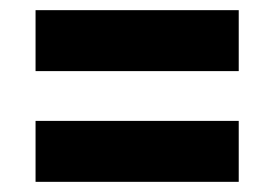

<svg xmlns="http://www.w3.org/2000/svg" viewBox="-20 -531 540 378"><path d="M450 -391V-511H50V-391ZM450 -173V-293H50V-173Z"/></svg>

Font: Noto Sans Mono UI Condensed
Style: Bold
Weight: 700
Width: 3
Designer: Monotype Design team
Foundry: Monotype Imaging Inc.
Version: 1.000